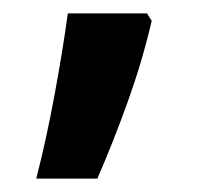

<svg xmlns="http://www.w3.org/2000/svg" viewBox="-20 -187 312 286"><path d="M199 -167 206 -156Q192 -96 170.5 -36Q149 24 125 79H34Q49 21 61.5 -47Q74 -115 81 -167Z"/></svg>

Font: Noto Sans Tamil UI SemiCondensed SemiBold
Style: Regular
Weight: 600
Width: 4
Designer: Jelle Bosma - Monotype Design Team
Foundry: Monotype Imaging Inc.
Version: Version 2.004; ttfautohint (v1.8.4.7-5d5b)